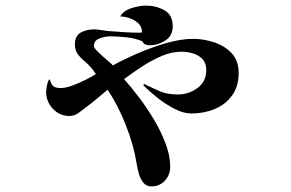

<svg xmlns="http://www.w3.org/2000/svg" viewBox="-20 -626 1040 687"><path d="M834 -365Q834 -317 810.5 -284.5Q787 -252 748.5 -236Q710 -220 665 -220Q636 -220 603.5 -237Q571 -254 541.5 -277.5Q512 -301 493 -321L495 -326Q528 -310 553 -299Q578 -288 617 -288Q655 -288 686.5 -311Q718 -334 718 -375Q718 -400 704.5 -414.5Q691 -429 670.5 -435Q650 -441 629 -441Q594 -441 557 -425Q520 -409 486 -386.5Q452 -364 424 -343Q449 -315 477.5 -277.5Q506 -240 531.5 -197Q557 -154 573 -111Q589 -68 589 -30Q589 0 570 20.5Q551 41 521 41Q503 41 492 26.5Q481 12 476 -7.5Q471 -27 469 -40Q459 -105 430.5 -177.5Q402 -250 365 -305Q346 -289 327.5 -273.5Q309 -258 289 -243Q276 -233 261 -222Q246 -211 229 -211Q193 -211 169 -237Q145 -263 145 -297Q145 -301 146.5 -311.5Q148 -322 151 -331.5Q154 -341 158 -342Q163 -325 170.5 -318Q178 -311 197 -311Q214 -311 238 -319.5Q262 -328 285.5 -340Q309 -352 323 -361Q307 -386 285 -405Q269 -418 258.5 -432Q248 -446 248 -466Q248 -498 269 -509.5Q290 -521 318 -521Q325 -521 341.5 -518.5Q358 -516 366 -515Q395 -513 423 -511Q451 -509 479 -509L488 -510Q488 -530 475.5 -542Q463 -554 445 -560.5Q427 -567 410 -567Q422 -588 451 -597Q480 -606 502 -606Q538 -606 568 -589.5Q598 -573 598 -532Q598 -498 571.5 -481Q545 -464 515 -464Q508 -464 500 -467Q492 -470 490 -478Q465 -489 432.5 -492.5Q400 -496 372 -496Q356 -496 336 -488.5Q316 -481 316 -461Q316 -455 330.5 -440.5Q345 -426 362 -412Q379 -398 384 -392Q422 -413 472.5 -435Q523 -457 575.5 -472Q628 -487 671 -487Q709 -487 746.5 -474.5Q784 -462 809 -435.5Q834 -409 834 -365Z"/></svg>

Font: Kaisei Tokumin
Style: Bold
Weight: 700
Designer: Font-Kai, 金井和夫
Foundry: KAZUO KANAI
Version: Version 5.003